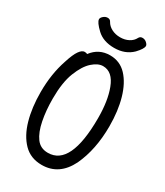

<svg xmlns="http://www.w3.org/2000/svg" viewBox="-225 -989 949 1104"><g transform="rotate(30 250.0 -437.5)"><path d="M387 -812Q341 -767 268.5 -767Q196 -767 153.5 -807Q111 -847 111 -867Q111 -877 123.5 -888Q136 -899 151.5 -899Q167 -899 174 -885Q186 -863 211 -850Q236 -837 267.5 -837Q299 -837 323.5 -850Q348 -863 359 -885Q366 -899 382 -899Q398 -899 410 -888Q422 -877 422 -868Q422 -849 387 -812ZM244 24Q170 24 123 -24Q76 -72 53 -153Q30 -234 30 -337Q30 -457 64 -557Q82 -614 99.5 -638.5Q117 -663 134 -663Q145 -663 152 -659Q197 -719 271 -719Q337 -719 381 -672Q425 -625 448 -545Q471 -465 471 -363Q471 -209 417 -93Q417 -93 417 -93Q359 24 244 24ZM240 -54Q391 -54 391 -371Q391 -486 362 -562Q331 -645 267 -645Q234 -645 198 -613Q162 -581 135.5 -513.5Q109 -446 109 -339Q109 -260 122 -194.5Q135 -129 162.5 -91.5Q190 -54 240 -54Z"/></g></svg>

Font: Moon Stars Kai HW
Style: Bold
Weight: 700
Designer: GuiWonder
Version: Version 1.101